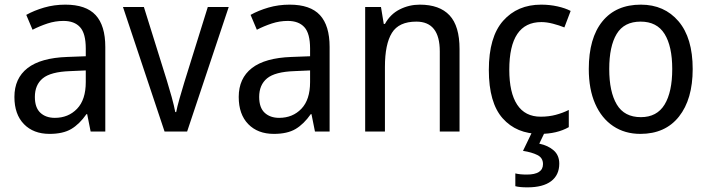

<svg xmlns="http://www.w3.org/2000/svg" viewBox="-20 -659 3049 826"><path d="M261 -639Q350 -639 391.5 -594Q433 -549 433 -457V-93H370L355 -168H352Q322 -125 286.5 -104Q251 -83 193 -83Q124 -83 83 -125Q42 -167 42 -242Q42 -322 98.5 -366Q155 -410 269 -414L349 -417V-450Q349 -515 324.5 -542Q300 -569 253 -569Q218 -569 184.5 -558Q151 -547 120 -531L93 -595Q127 -614 170 -626.5Q213 -639 261 -639ZM281 -353Q198 -350 164 -322Q130 -294 130 -242Q130 -196 153.5 -174Q177 -152 216 -152Q274 -152 311.5 -191Q349 -230 349 -306V-356Z M688 -93 509 -629H599L698 -312Q708 -280 718.5 -242Q729 -204 734 -177H738Q742 -199 752.5 -235.5Q763 -272 773 -305L874 -629H964L785 -93Z M1226 -639Q1315 -639 1356.5 -594Q1398 -549 1398 -457V-93H1335L1320 -168H1317Q1287 -125 1251.5 -104Q1216 -83 1158 -83Q1089 -83 1048 -125Q1007 -167 1007 -242Q1007 -322 1063.5 -366Q1120 -410 1234 -414L1314 -417V-450Q1314 -515 1289.5 -542Q1265 -569 1218 -569Q1183 -569 1149.5 -558Q1116 -547 1085 -531L1058 -595Q1092 -614 1135 -626.5Q1178 -639 1226 -639ZM1246 -353Q1163 -350 1129 -322Q1095 -294 1095 -242Q1095 -196 1118.5 -174Q1142 -152 1181 -152Q1239 -152 1276.5 -191Q1314 -230 1314 -306V-356Z M1786 -639Q1871 -639 1914 -593Q1957 -547 1957 -448V-93H1872V-438Q1872 -566 1771 -566Q1696 -566 1666 -517.5Q1636 -469 1636 -371V-93H1551V-629H1619L1631 -556H1636Q1659 -598 1699.5 -618.5Q1740 -639 1786 -639Z M2303 -83Q2202 -83 2142.5 -150Q2083 -217 2083 -358Q2083 -500 2144.5 -569.5Q2206 -639 2308 -639Q2345 -639 2378.5 -631.5Q2412 -624 2435 -612L2408 -541Q2386 -550 2359 -557Q2332 -564 2309 -564Q2171 -564 2171 -359Q2171 -260 2205 -208.5Q2239 -157 2306 -157Q2341 -157 2371 -165Q2401 -173 2427 -186V-112Q2376 -83 2303 -83ZM2386 45Q2386 94 2351 120.5Q2316 147 2249 147Q2215 147 2197 142V87Q2216 92 2246 92Q2316 92 2316 47Q2316 20 2292 8Q2268 -4 2230 -10L2270 -93H2325L2300 -41Q2338 -33 2362 -12Q2386 9 2386 45Z M2960 -362Q2960 -232 2901 -157.5Q2842 -83 2735 -83Q2668 -83 2618 -116.5Q2568 -150 2540.5 -212.5Q2513 -275 2513 -362Q2513 -495 2571.5 -567Q2630 -639 2737 -639Q2838 -639 2899 -567.5Q2960 -496 2960 -362ZM2601 -362Q2601 -264 2633.5 -209.5Q2666 -155 2737 -155Q2806 -155 2839 -209Q2872 -263 2872 -362Q2872 -460 2839 -513Q2806 -566 2736 -566Q2665 -566 2633 -513Q2601 -460 2601 -362Z"/></svg>

Font: Noto Sans Telugu UI SemiCondensed
Style: Regular
Weight: 400
Width: 4
Designer: Jelle Bosma - Monotype Design Team
Foundry: Monotype Imaging Inc.
Version: Version 2.005; ttfautohint (v1.8.4.7-5d5b)